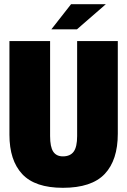

<svg xmlns="http://www.w3.org/2000/svg" viewBox="-20 -886 607 916"><path d="M25 -243V-690H219V-237Q219 -185 234 -162.5Q249 -140 280 -140Q315 -140 331.5 -162.5Q348 -185 348 -237V-690H542V-248Q542 -122 479.5 -56Q417 10 280 10Q147 10 86 -55.5Q25 -121 25 -243ZM319 -866H485L347 -746H225Z"/></svg>

Font: Decalotype Black
Style: Regular
Weight: 900
Designer: Alfredo Marco Pradil
Foundry: Alfredo Marco Pradil
Version: Version 1.0